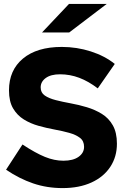

<svg xmlns="http://www.w3.org/2000/svg" viewBox="-20 -951 640 982"><path d="M300 11Q220 11 149.5 -13Q79 -37 11 -83L95 -212Q162 -168 210 -148.5Q258 -129 304 -129Q354 -129 382 -149Q410 -169 410 -200Q410 -230 389 -246Q368 -262 334 -271.5Q300 -281 259 -288.5Q218 -296 177 -307.5Q136 -319 102 -340Q68 -361 47 -396.5Q26 -432 26 -489Q26 -592 97.5 -651.5Q169 -711 296 -711Q373 -711 444.5 -688Q516 -665 567 -624L480 -499Q433 -535 385.5 -553Q338 -571 287 -571Q240 -571 214 -552Q188 -533 188 -504Q188 -477 209 -462.5Q230 -448 265 -439Q300 -430 341.5 -422.5Q383 -415 424.5 -402.5Q466 -390 501 -368.5Q536 -347 557 -310Q578 -273 578 -216Q578 -149 544 -97.5Q510 -46 447.5 -17.5Q385 11 300 11ZM195 -785 333 -931H526L334 -785Z"/></svg>

Font: Red Hat Mono
Style: Bold
Weight: 700
Monospace: yes
Designer: Pentagram, MCKL
Foundry: Pentagram, MCKL
Version: Version 1.023; ttfautohint (v1.8.3)